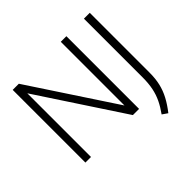

<svg xmlns="http://www.w3.org/2000/svg" viewBox="-209 -976 1382 1382"><g transform="rotate(-45 482.0 -284.5)"><path d="M89.5 0V-740H152L597 -64.5H579V-740H636V0H573L128.5 -675.5H146.5V0ZM763 171 722.5 143Q754.5 98.5 774.8 56.2Q795 14 804.8 -34Q814.5 -82 814.5 -144.5V-740H874V-131Q874 -70.5 862.5 -21Q851 28.5 826.5 74.8Q802 121 763 171Z"/></g></svg>

Font: Encode Sans Condensed Thin Light
Style: Regular
Weight: 300
Version: Version 3.002